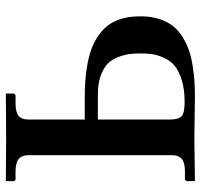

<svg xmlns="http://www.w3.org/2000/svg" viewBox="-35 -651 687 657"><g transform="rotate(-90 308.5 -322.5)"><path d="M106 -568.8Q106 -590.8 93.3 -601.8Q80.6 -612.8 50.8 -612.8H24.9Q17.1 -612.8 17.1 -621.1V-645L19 -646Q129.9 -645 166 -645L314.9 -646L316.9 -645V-621.1Q316.9 -617.7 314.5 -615.2Q312 -612.8 309.1 -612.8H283.2Q253.4 -612.8 240.7 -602.5Q228 -592.3 228 -568.8V-376H306.2Q357.4 -376 398.7 -369.9Q439.9 -363.8 468 -353.5Q496.1 -343.3 517.1 -327.9Q538.1 -312.5 550 -296.6Q562 -280.8 569.3 -260.3Q576.7 -239.7 578.9 -221.9Q581.1 -204.1 581.1 -183.1Q581.1 -148.4 571.8 -120.4Q562.5 -92.3 547.4 -73.5Q532.2 -54.7 509.5 -40.8Q486.8 -26.9 463.6 -19Q440.4 -11.2 410.9 -6.6Q381.3 -2 356.9 -0.5Q332.5 1 303.2 1Q284.2 1 231.9 0Q179.7 -1 166 -1L19 1L17.1 -1V-23.9Q17.1 -33.2 24.9 -33.2H50.8Q80.6 -33.2 93.3 -44.2Q106 -55.2 106 -77.1ZM228 -331.1V-84Q228 -56.2 238.8 -45.2Q249.5 -34.2 288.1 -34.2Q331.5 -34.2 363.3 -44.2Q395 -54.2 411.9 -68.4Q428.7 -82.5 438.7 -104.2Q448.7 -126 451.4 -143.6Q454.1 -161.1 454.1 -183.1Q454.1 -205.1 452.1 -221.9Q450.2 -238.8 442.1 -260.5Q434.1 -282.2 419.9 -296.6Q405.8 -311 378.9 -321Q352.1 -331.1 314.9 -331.1Z"/></g></svg>

Font: Linux Libertine G
Style: Semibold
Weight: 600
Designer: Philipp H. Poll
Foundry: Philipp H. Poll
Version: Version 5.1.1